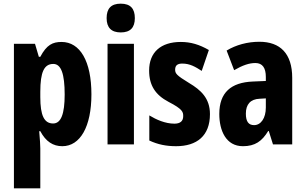

<svg xmlns="http://www.w3.org/2000/svg" viewBox="-20 -788 1669 1048"><path d="M316 -559C268 -559 235 -544 200 -478H192L171 -549H56V240H200V22C200 5 198 -25 194 -72H200C230 -15 270 10 320 10C418 10 479 -97 479 -273C479 -454 417 -559 316 -559ZM271 -439C314 -439 333 -384 333 -272C333 -166 313 -114 270 -114C221 -114 200 -158 200 -258V-287C200 -395 221 -439 271 -439Z M639 -768C586 -768 562 -741 562 -689C562 -637 588 -611 639 -611C691 -611 716 -637 716 -689C716 -740 693 -768 639 -768ZM711 -549H567V0H711Z M1126 -165C1126 -252 1076 -297 1012 -335C943 -377 936 -387 936 -408C936 -431 949 -441 975 -441C1017 -441 1047 -423 1081 -401L1120 -515C1068 -545 1021 -559 967 -559C857 -559 794 -502 794 -403C794 -322 828 -270 900 -232C978 -192 980 -176 980 -154C980 -127 964 -113 932 -113C882 -113 833 -135 795 -158V-21C842 1 888 10 941 10C1055 10 1126 -47 1126 -165Z M1396 -560C1331 -560 1268 -543 1217 -512L1258 -405C1305 -432 1340 -444 1374 -444C1413 -444 1431 -417 1431 -368V-346L1360 -343C1241 -338 1177 -283 1177 -166C1177 -76 1213 10 1306 10C1372 10 1410 -17 1444 -73H1447L1470 0H1575V-363C1575 -496 1509 -560 1396 -560ZM1397 -249 1431 -251V-201C1431 -143 1404 -105 1367 -105C1337 -105 1322 -124 1322 -168C1322 -218 1347 -247 1397 -249Z"/></svg>

Font: Noto Sans Gurmukhi UI ExtraCondensed ExtraBold
Style: Regular
Weight: 800
Width: 2
Designer: Jelle Bosma - Monotype Design Team
Foundry: Monotype Imaging Inc.
Version: Version 2.004